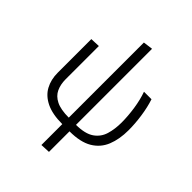

<svg xmlns="http://www.w3.org/2000/svg" viewBox="-249 -866 1203 1203"><g transform="rotate(45 353.0 -264.0)"><path d="M327.5 195V10Q239.5 10 184.8 -16.8Q130 -43.5 104.8 -90.2Q79.5 -137 79.5 -197.5V-495.5L143.5 -498V-204Q143.5 -158 159.8 -122.8Q176 -87.5 216 -67.5Q256 -47.5 327.5 -47.5V-713L391.5 -721.5V-47.5Q472 -48 513.5 -77Q555 -106 569.2 -154Q583.5 -202 583.5 -259.5Q583.5 -317 574 -380.5Q564.5 -444 546 -495.5H612.5Q630 -443 639.2 -379.2Q648.5 -315.5 648.5 -257Q648.5 -177 624.2 -117Q600 -57 543.8 -23.5Q487.5 10 391.5 10V192Z"/></g></svg>

Font: Heraclito Light
Style: Regular
Weight: 300
Designer: Kostas Bartsokas (font) & Cristiano Sobral (main changes)
Foundry: Kostas Bartsokas (font) & Cristiano Sobral (main changes)
Version: Version 1.00;July 8, 2020;FontCreator 13.0.0.2655 64-bit